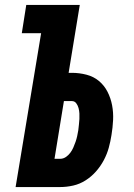

<svg xmlns="http://www.w3.org/2000/svg" viewBox="-20 -755 540 775"><path d="M43 0 146 -621H68L86 -735H302L257 -461H270Q300 -461 329 -453.5Q358 -446 379.5 -428Q401 -410 414 -384.5Q427 -359 432.5 -330Q438 -301 436.5 -270.5Q435 -240 430 -210Q426 -184 419 -158.5Q412 -133 399 -108.5Q386 -84 367.5 -63Q349 -42 325.5 -27Q302 -12 275.5 -6Q249 0 223 0ZM200 -114H223Q235 -114 245.5 -121Q256 -128 263.5 -138Q271 -148 276 -159.5Q281 -171 285 -182.5Q289 -194 291.5 -205.5Q294 -217 296 -229Q297 -240 298.5 -251.5Q300 -263 300.5 -274.5Q301 -286 300.5 -297Q300 -308 297 -319Q294 -330 287.5 -338.5Q281 -347 270 -347H238Z"/></svg>

Font: Iosevka SS18 Heavy
Style: Italic
Weight: 900
Italic angle: -9°
Monospace: yes
Designer: Belleve Invis
Foundry: Belleve Invis
Version: Version 25.1.1; ttfautohint (v1.8.4)